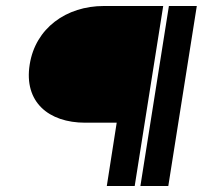

<svg xmlns="http://www.w3.org/2000/svg" viewBox="-20 -600 676 640"><path d="M79 -385C59 -260 142 -191 264 -191H369L336 20H429L524 -580H326C201 -580 98 -506 79 -385ZM448 20H541L636 -580H543Z"/></svg>

Font: Charger Sport
Style: BdObl
Weight: 700
Designer: Jasper
Foundry: Cannot Into Space Fonts
Version: Version 1.1